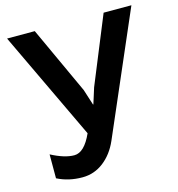

<svg xmlns="http://www.w3.org/2000/svg" viewBox="-121 -736 981 1056"><g transform="rotate(-15 369.0 -207.5)"><path d="M564.9 -629.9H723.1L423.8 62Q393.1 132.3 339.6 173.6Q286.1 214.8 219.2 214.8Q140.1 214.8 76.2 182.1V45.9Q151.9 85.9 207 85.9Q264.2 85.9 308.1 -12.2L15.1 -629.9H172.9L349.1 -247.1L377.9 -157.2H379.9L408.2 -247.1Z"/></g></svg>

Font: Sinkin Sans 600 SemiBold
Style: Regular
Weight: 600
Designer: Keith Bates
Foundry: K-Type
Version: Sinkin Sans (version 1.0)  by Keith Bates   •   © 2014   www